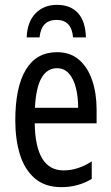

<svg xmlns="http://www.w3.org/2000/svg" viewBox="-20 -761 458 791"><path d="M215 -546Q270 -546 306 -514.5Q342 -483 360 -429.5Q378 -376 378 -309V-253H123Q126 -59 242 -59Q271 -59 299.5 -68Q328 -77 358 -96V-24Q302 10 233 10Q165 10 123 -26.5Q81 -63 62 -125Q43 -187 43 -265Q43 -402 86.5 -474Q130 -546 215 -546ZM215 -480Q174 -480 151 -440Q128 -400 124 -317H302Q302 -361 293 -398Q284 -435 264.5 -457.5Q245 -480 215 -480ZM215 -741Q270 -741 301 -707.5Q332 -674 334 -607H281Q275 -679 213 -679Q150 -679 143 -607H90Q92 -670 126 -705.5Q160 -741 215 -741Z"/></svg>

Font: Noto Sans ExtraCondensed
Style: Regular
Weight: 400
Width: 2
Designer: Monotype Design Team
Foundry: Monotype Imaging Inc.
Version: Version 2.013; ttfautohint (v1.8.4.7-5d5b)